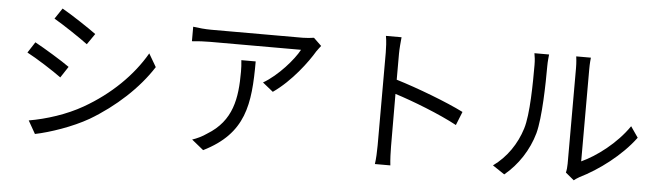

<svg xmlns="http://www.w3.org/2000/svg" viewBox="-49 -968 4099 1200"><g transform="rotate(5 2000.0 -368.5)"><path d="M301 -768 256 -701C315 -667 423 -595 471 -559L518 -627C475 -659 360 -735 301 -768ZM151 -53 197 28C290 9 428 -38 529 -96C688 -190 827 -319 913 -454L865 -536C784 -395 652 -265 486 -170C385 -112 261 -72 151 -53ZM150 -543 106 -475C166 -444 275 -374 324 -338L370 -408C326 -440 209 -511 150 -543Z M1931 -676 1882 -723C1867 -720 1831 -717 1812 -717C1752 -717 1286 -717 1238 -717C1201 -717 1159 -721 1124 -726V-635C1163 -639 1201 -641 1238 -641C1285 -641 1738 -641 1808 -641C1775 -579 1681 -470 1589 -417L1655 -364C1769 -443 1864 -572 1904 -640C1911 -651 1924 -666 1931 -676ZM1532 -544H1442C1445 -518 1446 -496 1446 -472C1446 -305 1424 -162 1269 -68C1241 -48 1207 -32 1179 -23L1253 37C1508 -90 1532 -273 1532 -544Z M2337 -88C2337 -51 2335 -2 2330 30H2427C2423 -3 2421 -57 2421 -88L2420 -418C2531 -383 2704 -316 2813 -257L2847 -342C2742 -395 2552 -467 2420 -507V-670C2420 -700 2424 -743 2427 -774H2329C2335 -743 2337 -698 2337 -670C2337 -586 2337 -144 2337 -88Z M3524 -21 3577 23C3584 17 3595 9 3611 0C3727 -57 3866 -160 3952 -277L3905 -345C3828 -232 3705 -141 3613 -99C3613 -130 3613 -613 3613 -676C3613 -714 3616 -742 3617 -750H3525C3526 -742 3530 -714 3530 -676C3530 -613 3530 -123 3530 -77C3530 -57 3528 -37 3524 -21ZM3066 -26 3141 24C3225 -45 3289 -143 3319 -250C3346 -350 3350 -564 3350 -675C3350 -705 3354 -735 3355 -747H3263C3267 -726 3270 -704 3270 -674C3270 -563 3269 -363 3240 -272C3210 -175 3150 -86 3066 -26Z"/></g></svg>

Font: Noto Sans Mono CJK SC
Style: Regular
Weight: 400
Designer: Ryoko NISHIZUKA 西塚涼子 (kana, bopomofo & ideographs); Paul D. Hunt (Latin, Greek & Cyrillic); Sandoll Communications 산돌커뮤니
Foundry: Adobe
Version: Version 2.004;hotconv 1.0.118;makeotfexe 2.5.65603